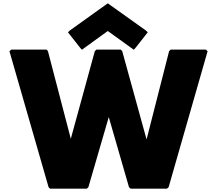

<svg xmlns="http://www.w3.org/2000/svg" viewBox="-20 -1131 1308 1158"><path d="M768 7H987L997 -2L1232 -822L1222 -832H1010L1000 -823L864 -290L717 -823L708 -832H562L552 -823L407 -294L269 -823L260 -832H48L37 -822L273 -2L282 7H504L513 -2L636 -425L758 -2ZM390 -936 464 -842 474 -831 630 -944 787 -831 797 -842 871 -936 860 -947 630 -1111 401 -947Z"/></svg>

Font: Hussar Woodtype
Style: Ultra
Weight: 900
Foundry: Cannot Into Space Fonts
Version: Version 1.07